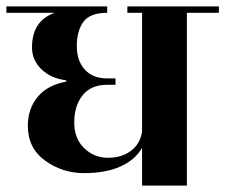

<svg xmlns="http://www.w3.org/2000/svg" viewBox="-40 -580 704 600"><path d="M358 -560H644V-540H544V0H404V-118Q383 -81 337 -60Q291 -39 223 -39Q155 -39 101 -78Q47 -117 47 -187Q47 -240 77.5 -277Q108 -314 167 -325V-329Q119 -335 89.5 -363.5Q60 -392 60 -432Q60 -515 131 -540H-20V-560H295V-540Q241 -540 220.5 -511.5Q200 -483 200 -436.5Q200 -390 225 -362.5Q250 -335 294 -335H321V-315H295Q244 -315 218 -282Q192 -249 192 -198Q192 -147 223 -117Q254 -87 297 -87Q340 -87 369 -108.5Q398 -130 404 -169V-540H358Z"/></svg>

Font: Rozha One
Style: Regular
Weight: 400
Designer: Tim Donaldson, Indian Type Foundry
Foundry: Indian Type Foundry
Version: Version 1.300;PS 1.0;hotconv 1.0.78;makeotf.lib2.5.61930; tt